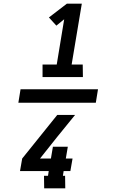

<svg xmlns="http://www.w3.org/2000/svg" viewBox="-20 -868 640 1056"><path d="M81 -303 93 -377H519L507 -303ZM214 -444V-513H292L333 -762L290 -727L249 -772L348 -848H430L374 -513H435L436 -444ZM223 168 222 99H244L248 73H90L102 4L295 -236H393L293 -113L200 4H260L271 -61H353L342 4H379L367 73H330L326 99H338L339 168Z"/></svg>

Font: Iosevka Etoile
Style: Bold Italic
Weight: 700
Italic angle: -9°
Designer: Belleve Invis
Foundry: Belleve Invis
Version: Version 28.1.0; ttfautohint (v1.8.4)